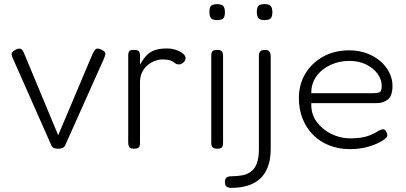

<svg xmlns="http://www.w3.org/2000/svg" viewBox="-20 -707 1960 927"><path d="M261 11Q248 11 240.5 8Q233 5 228 -5L40 -430Q33 -447 38.5 -454Q44 -461 57 -468Q69 -474 78.5 -471.5Q88 -469 94 -455L261 -54L425 -442Q431 -456 439.5 -467Q448 -478 470 -467Q491 -457 488.5 -445Q486 -433 481 -422L295 -6Q291 3 283 7Q275 11 261 11Z M626 11Q616 11 610 8Q604 5 601.5 -2Q599 -9 599 -20V-437Q599 -449 601.5 -455.5Q604 -462 610 -464Q616 -466 627 -466Q637 -466 643.5 -464Q650 -462 653 -455.5Q656 -449 656 -437V-395Q666 -412 676 -426Q686 -440 700 -450.5Q714 -461 734.5 -467Q755 -473 786 -473Q802 -473 815.5 -470Q829 -467 840.5 -462Q852 -457 860 -451Q868 -445 872 -439Q876 -433 876 -427Q876 -414 865 -405Q854 -396 845 -396Q834 -396 828.5 -399.5Q823 -403 817 -408Q811 -413 799 -416.5Q787 -420 762 -420Q747 -420 729 -413.5Q711 -407 694.5 -394Q678 -381 667 -360Q656 -339 656 -310V-18Q656 -7 653.5 -0.5Q651 6 644.5 8.5Q638 11 626 11Z M1028 11Q1018 11 1011.5 8Q1005 5 1002.5 -1.5Q1000 -8 1000 -19V-437Q1000 -448 1002.5 -454.5Q1005 -461 1011.5 -463.5Q1018 -466 1029 -466Q1040 -466 1046 -463Q1052 -460 1054.5 -453.5Q1057 -447 1057 -435V-18Q1057 -7 1054.5 -0.5Q1052 6 1045.5 8.5Q1039 11 1028 11ZM1028 -610Q1014 -610 1006 -614Q998 -618 994.5 -627Q991 -636 991 -650Q991 -664 994.5 -672Q998 -680 1006.5 -683.5Q1015 -687 1029 -687Q1043 -687 1051 -683Q1059 -679 1062.5 -670.5Q1066 -662 1066 -647Q1066 -634 1062.5 -625.5Q1059 -617 1051 -613.5Q1043 -610 1028 -610Z M1096 200Q1086 200 1079 197Q1072 194 1069 188Q1066 182 1066 172Q1066 162 1069 156Q1072 150 1079 147Q1086 144 1097 144Q1125 144 1149.5 139.5Q1174 135 1192 121.5Q1210 108 1220 82Q1230 56 1230 14V-438Q1230 -448 1233 -454Q1236 -460 1242.5 -463Q1249 -466 1259 -466Q1269 -466 1275 -463Q1281 -460 1284 -453Q1287 -446 1287 -435V12Q1287 62 1273.5 98Q1260 134 1235 156.5Q1210 179 1175 189.5Q1140 200 1096 200ZM1257 -610Q1236 -610 1228 -619Q1220 -628 1220 -650Q1220 -671 1228 -679Q1236 -687 1258 -687Q1279 -687 1287 -678Q1295 -669 1295 -647Q1295 -627 1287 -618.5Q1279 -610 1257 -610Z M1670 13Q1615 13 1569.5 -5Q1524 -23 1491.5 -56Q1459 -89 1441 -134Q1423 -179 1423 -234Q1423 -299 1454 -351Q1485 -403 1540 -433.5Q1595 -464 1666 -464Q1712 -464 1750 -450Q1788 -436 1816 -412Q1844 -388 1859.5 -357Q1875 -326 1875 -293Q1875 -244 1852.5 -226.5Q1830 -209 1798 -209H1483Q1481 -156 1509.5 -118Q1538 -80 1581.5 -59.5Q1625 -39 1669 -39Q1698 -39 1719.5 -42Q1741 -45 1756.5 -50.5Q1772 -56 1783 -61.5Q1794 -67 1803 -72.5Q1812 -78 1820 -81Q1825 -83 1831.5 -82.5Q1838 -82 1841 -77Q1846 -70 1848 -64.5Q1850 -59 1850 -52Q1850 -43 1826 -27.5Q1802 -12 1761 0.5Q1720 13 1670 13ZM1483 -257H1781Q1801 -257 1812 -261.5Q1823 -266 1823 -291Q1823 -324 1802.5 -351.5Q1782 -379 1747 -396Q1712 -413 1667 -413Q1617 -413 1574.5 -393Q1532 -373 1507 -337.5Q1482 -302 1483 -257Z"/></svg>

Font: Fredoka Light
Style: Regular
Weight: 300
Designer: Ben Nathan
Foundry: Milena B. Brandão, Ben Nathan
Version: Version 2.001